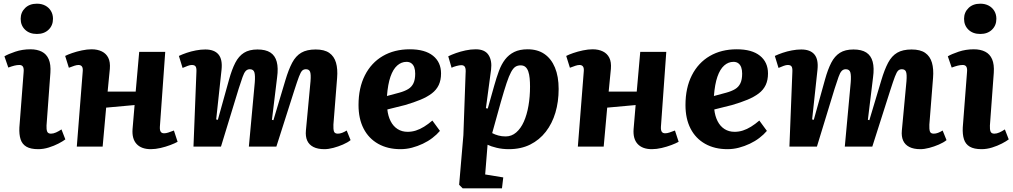

<svg xmlns="http://www.w3.org/2000/svg" viewBox="-20 -794 5486 1040"><path d="M108 -403Q110 -423 104.5 -432.5Q99 -442 85 -442Q72 -442 58 -438.5Q44 -435 25 -428L4 -489Q24 -501 62.5 -514Q101 -527 145 -527Q181 -527 206.5 -514Q232 -501 244 -473Q256 -445 253 -400L232 -114Q231 -93 235.5 -81.5Q240 -70 256 -70Q269 -70 283.5 -76.5Q298 -83 313 -93L334 -39Q321 -29 297 -16.5Q273 -4 244 5Q215 14 187 14Q146 14 123 0.5Q100 -13 91.5 -39.5Q83 -66 85 -104ZM92 -692Q92 -727 116 -750.5Q140 -774 180 -774Q206 -774 225.5 -763.5Q245 -753 256 -734.5Q267 -716 267 -692Q267 -656 243 -633Q219 -610 180 -610Q140 -610 116 -633Q92 -656 92 -692Z M709 -225 555 -211 536 0H396L428 -406Q430 -425 424 -433.5Q418 -442 405 -442Q396 -442 383.5 -438Q371 -434 353 -427L333 -491Q346 -498 370.5 -506.5Q395 -515 423.5 -521Q452 -527 476 -527Q508 -527 531.5 -515.5Q555 -504 566.5 -481Q578 -458 575 -421Q572 -391 569 -360Q566 -329 563 -298H715L734 -513H875L846 -107Q845 -89 850.5 -80.5Q856 -72 869 -72Q879 -72 891.5 -76Q904 -80 922 -87L942 -26Q928 -18 903 -8.5Q878 1 850 7.5Q822 14 797 14Q746 14 720 -14Q694 -42 698 -95Z M1360 -347Q1363 -385 1358 -402Q1353 -419 1333 -419Q1320 -419 1311 -409.5Q1302 -400 1294 -377Q1286 -354 1273 -314L1177 0H1028L1044 -406Q1045 -426 1039.5 -434Q1034 -442 1019 -442Q1010 -442 997.5 -437.5Q985 -433 969 -426L949 -491Q968 -500 991.5 -508Q1015 -516 1041.5 -521Q1068 -526 1092 -526Q1141 -526 1163.5 -499Q1186 -472 1180 -416L1151 -147L1160 -145L1221 -364Q1236 -418 1254.5 -454Q1273 -490 1301.5 -508Q1330 -526 1375 -526Q1419 -526 1444.5 -509.5Q1470 -493 1479 -459.5Q1488 -426 1481 -375L1453 -145L1461 -143L1526 -360Q1543 -417 1562.5 -454Q1582 -491 1612 -508.5Q1642 -526 1690 -526Q1737 -526 1763.5 -507.5Q1790 -489 1800 -454.5Q1810 -420 1806 -372L1786 -119Q1785 -94 1789 -82Q1793 -70 1810 -70Q1821 -70 1833 -74.5Q1845 -79 1858 -87L1879 -35Q1863 -22 1837.5 -11Q1812 0 1785.5 7Q1759 14 1737 14Q1701 14 1677.5 2Q1654 -10 1644 -32.5Q1634 -55 1637 -87L1662 -354Q1665 -392 1659.5 -405.5Q1654 -419 1637 -419Q1625 -419 1617 -411.5Q1609 -404 1599.5 -379Q1590 -354 1574 -304L1477 0H1328Z M2200 -527Q2282 -527 2325.5 -492Q2369 -457 2369 -396Q2369 -360 2356.5 -333.5Q2344 -307 2319 -288Q2294 -269 2258 -254Q2222 -239 2174 -225L2078 -201Q2082 -165 2096 -137.5Q2110 -110 2133.5 -95Q2157 -80 2188 -80Q2211 -80 2233 -87Q2255 -94 2277.5 -108Q2300 -122 2322 -141L2363 -85Q2346 -65 2322.5 -47Q2299 -29 2270.5 -15.5Q2242 -2 2211.5 6Q2181 14 2149 14Q2080 14 2028.5 -15Q1977 -44 1949.5 -97.5Q1922 -151 1922 -225Q1922 -318 1956.5 -386Q1991 -454 2053.5 -490.5Q2116 -527 2200 -527ZM2229 -395Q2229 -415 2224 -429Q2219 -443 2208.5 -451Q2198 -459 2182 -459Q2154 -459 2131.5 -439Q2109 -419 2095 -378.5Q2081 -338 2076 -274L2143 -292Q2172 -300 2191 -311.5Q2210 -323 2219.5 -343Q2229 -363 2229 -395Z M2502 -397Q2504 -421 2498.5 -431Q2493 -441 2479 -441Q2469 -441 2452 -436.5Q2435 -432 2426 -427L2408 -489Q2426 -498 2450 -506.5Q2474 -515 2502 -521Q2530 -527 2557 -527Q2606 -527 2626 -496.5Q2646 -466 2640 -417L2612 -208L2622 -206L2657 -330Q2669 -373 2682.5 -409.5Q2696 -446 2716 -472Q2736 -498 2765.5 -512.5Q2795 -527 2838 -527Q2892 -527 2929 -501.5Q2966 -476 2986 -428Q3006 -380 3006 -312Q3006 -243 2988.5 -184Q2971 -125 2936.5 -80.5Q2902 -36 2852 -11Q2802 14 2736 14Q2701 14 2670 6.5Q2639 -1 2621 -10L2608 151L2706 167L2699 226H2486L2467 207L2490 -62ZM2800 -440Q2784 -440 2772 -432.5Q2760 -425 2748.5 -404Q2737 -383 2724 -344Q2711 -305 2693 -242L2646 -73Q2661 -65 2679.5 -60Q2698 -55 2719 -55Q2751 -55 2776 -76.5Q2801 -98 2817.5 -135Q2834 -172 2842.5 -221Q2851 -270 2851 -325Q2851 -349 2849 -370Q2847 -391 2841.5 -407Q2836 -423 2826 -431.5Q2816 -440 2800 -440Z M3423 -225 3269 -211 3250 0H3110L3142 -406Q3144 -425 3138 -433.5Q3132 -442 3119 -442Q3110 -442 3097.5 -438Q3085 -434 3067 -427L3047 -491Q3060 -498 3084.5 -506.5Q3109 -515 3137.5 -521Q3166 -527 3190 -527Q3222 -527 3245.5 -515.5Q3269 -504 3280.5 -481Q3292 -458 3289 -421Q3286 -391 3283 -360Q3280 -329 3277 -298H3429L3448 -513H3589L3560 -107Q3559 -89 3564.5 -80.5Q3570 -72 3583 -72Q3593 -72 3605.5 -76Q3618 -80 3636 -87L3656 -26Q3642 -18 3617 -8.5Q3592 1 3564 7.5Q3536 14 3511 14Q3460 14 3434 -14Q3408 -42 3412 -95Z M3971 -527Q4053 -527 4096.5 -492Q4140 -457 4140 -396Q4140 -360 4127.5 -333.5Q4115 -307 4090 -288Q4065 -269 4029 -254Q3993 -239 3945 -225L3849 -201Q3853 -165 3867 -137.5Q3881 -110 3904.5 -95Q3928 -80 3959 -80Q3982 -80 4004 -87Q4026 -94 4048.5 -108Q4071 -122 4093 -141L4134 -85Q4117 -65 4093.5 -47Q4070 -29 4041.5 -15.5Q4013 -2 3982.5 6Q3952 14 3920 14Q3851 14 3799.5 -15Q3748 -44 3720.5 -97.5Q3693 -151 3693 -225Q3693 -318 3727.5 -386Q3762 -454 3824.5 -490.5Q3887 -527 3971 -527ZM4000 -395Q4000 -415 3995 -429Q3990 -443 3979.5 -451Q3969 -459 3953 -459Q3925 -459 3902.5 -439Q3880 -419 3866 -378.5Q3852 -338 3847 -274L3914 -292Q3943 -300 3962 -311.5Q3981 -323 3990.5 -343Q4000 -363 4000 -395Z M4588 -347Q4591 -385 4586 -402Q4581 -419 4561 -419Q4548 -419 4539 -409.5Q4530 -400 4522 -377Q4514 -354 4501 -314L4405 0H4256L4272 -406Q4273 -426 4267.5 -434Q4262 -442 4247 -442Q4238 -442 4225.5 -437.5Q4213 -433 4197 -426L4177 -491Q4196 -500 4219.5 -508Q4243 -516 4269.5 -521Q4296 -526 4320 -526Q4369 -526 4391.5 -499Q4414 -472 4408 -416L4379 -147L4388 -145L4449 -364Q4464 -418 4482.5 -454Q4501 -490 4529.5 -508Q4558 -526 4603 -526Q4647 -526 4672.5 -509.5Q4698 -493 4707 -459.5Q4716 -426 4709 -375L4681 -145L4689 -143L4754 -360Q4771 -417 4790.5 -454Q4810 -491 4840 -508.5Q4870 -526 4918 -526Q4965 -526 4991.5 -507.5Q5018 -489 5028 -454.5Q5038 -420 5034 -372L5014 -119Q5013 -94 5017 -82Q5021 -70 5038 -70Q5049 -70 5061 -74.5Q5073 -79 5086 -87L5107 -35Q5091 -22 5065.5 -11Q5040 0 5013.5 7Q4987 14 4965 14Q4929 14 4905.5 2Q4882 -10 4872 -32.5Q4862 -55 4865 -87L4890 -354Q4893 -392 4887.5 -405.5Q4882 -419 4865 -419Q4853 -419 4845 -411.5Q4837 -404 4827.5 -379Q4818 -354 4802 -304L4705 0H4556Z M5218 -403Q5220 -423 5214.5 -432.5Q5209 -442 5195 -442Q5182 -442 5168 -438.5Q5154 -435 5135 -428L5114 -489Q5134 -501 5172.5 -514Q5211 -527 5255 -527Q5291 -527 5316.5 -514Q5342 -501 5354 -473Q5366 -445 5363 -400L5342 -114Q5341 -93 5345.5 -81.5Q5350 -70 5366 -70Q5379 -70 5393.5 -76.5Q5408 -83 5423 -93L5444 -39Q5431 -29 5407 -16.5Q5383 -4 5354 5Q5325 14 5297 14Q5256 14 5233 0.5Q5210 -13 5201.5 -39.5Q5193 -66 5195 -104ZM5202 -692Q5202 -727 5226 -750.5Q5250 -774 5290 -774Q5316 -774 5335.5 -763.5Q5355 -753 5366 -734.5Q5377 -716 5377 -692Q5377 -656 5353 -633Q5329 -610 5290 -610Q5250 -610 5226 -633Q5202 -656 5202 -692Z"/></svg>

Font: Literata 18pt
Style: Bold Italic
Weight: 700
Italic angle: -2°
Designer: Latin by Veronika Burian and Jose Scaglione. Greek by Irene Vlachou. Cyrillic by Vera Evstafieva
Foundry: TypeTogether
Version: Version 3.103;gftools[0.9.29]